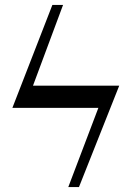

<svg xmlns="http://www.w3.org/2000/svg" viewBox="-20 -741 530 773"><path d="M460 -396H112.8L233.9 -721.2H190.9L29.8 -306.6H376L254.9 12.2H297.9Z"/></svg>

Font: Galatia SIL
Style: Bold
Weight: 700
Designer: Development by SIL's NRSI team
Version: Version 2.1